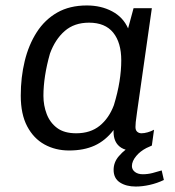

<svg xmlns="http://www.w3.org/2000/svg" viewBox="-20 -541 640 703"><path d="M233 10Q183 10 143 -12Q103 -34 79.5 -78.5Q56 -123 56 -191Q56 -258 70.5 -317.5Q85 -377 114.5 -423Q144 -469 189.5 -495Q235 -521 298 -521Q350 -521 390.5 -499.5Q431 -478 449 -437L469 -511H536L482 -132Q478 -105 477 -94Q476 -83 476 -76Q476 -64 482.5 -58.5Q489 -53 498 -53Q508 -53 520.5 -56.5Q533 -60 544 -66L536 -8Q526 -3 516 1Q493 13 479 30Q463 49 463 67Q463 80 474 88.5Q485 97 503 97Q521 97 538.5 92.5Q556 88 572 83L580 118Q555 130 528 136Q501 142 477 142Q442 142 419 127Q396 112 396 81Q396 53 415 31Q427 17 440 7Q423 2 412 -10Q394 -30 396 -65Q366 -26 326.5 -8Q287 10 233 10ZM259 -53Q311 -53 345 -80.5Q379 -108 397 -156Q411 -202 417.5 -242.5Q424 -283 424 -320Q424 -385 394.5 -421.5Q365 -458 306 -458Q252 -458 217 -427.5Q182 -397 163 -345Q151 -303 145 -264Q139 -225 139 -190Q139 -155 151 -123.5Q163 -92 189 -72.5Q215 -53 259 -53Z"/></svg>

Font: Chivo Mono Medium Light
Style: Italic
Weight: 300
Italic angle: -8.05°
Monospace: yes
Version: Version 1.008